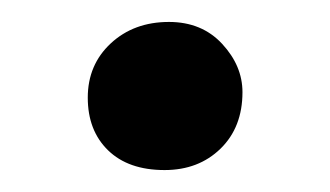

<svg xmlns="http://www.w3.org/2000/svg" viewBox="-20 -347 301 175"><path d="M60 -258Q60 -288 81 -307.5Q102 -327 134 -327Q164 -327 182.5 -307Q201 -287 201 -263Q201 -231 181 -211.5Q161 -192 130 -192Q97 -192 78.5 -210Q60 -228 60 -258Z"/></svg>

Font: Vollkorn SC SemiBold
Style: Regular
Weight: 600
Designer: Friedrich Althausen
Foundry: Friedrich Althausen
Version: Version 4.015